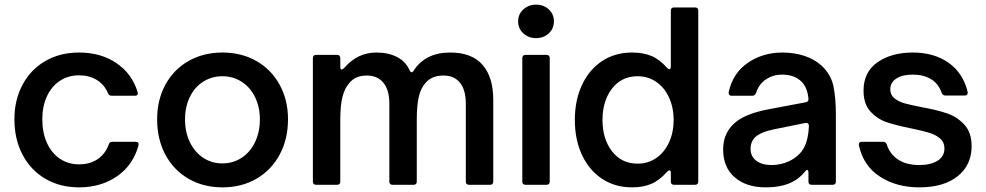

<svg xmlns="http://www.w3.org/2000/svg" viewBox="-20 -795 4244 826"><path d="M42 -282Q42 -365 77 -430.5Q112 -496 175 -532.5Q238 -569 320 -569Q414 -569 481 -523.5Q548 -478 572 -399Q573 -397 573 -394Q573 -383 560 -383H460Q449 -383 444 -395Q429 -431 396.5 -451Q364 -471 320 -471Q274 -471 238 -447.5Q202 -424 182 -381Q162 -338 162 -282Q162 -224 182 -180Q202 -136 238 -112Q274 -88 320 -88Q368 -88 401 -111Q434 -134 448 -174Q451 -185 464 -185H563Q579 -185 576 -170Q553 -85 484 -37Q415 11 320 11Q238 11 175 -26Q112 -63 77 -129.5Q42 -196 42 -282Z M656 -282Q656 -365 691.5 -430.5Q727 -496 791 -532.5Q855 -569 937 -569Q1019 -569 1083 -532.5Q1147 -496 1183 -430.5Q1219 -365 1219 -282Q1219 -197 1183.5 -130.5Q1148 -64 1084 -26.5Q1020 11 937 11Q855 11 791 -26Q727 -63 691.5 -129.5Q656 -196 656 -282ZM1098 -282Q1098 -334 1077.5 -376.5Q1057 -419 1020 -443Q983 -467 937 -467Q891 -467 854 -443.5Q817 -420 796.5 -377.5Q776 -335 776 -282Q776 -226 797 -183Q818 -140 854.5 -116Q891 -92 937 -92Q983 -92 1020 -116.5Q1057 -141 1077.5 -184Q1098 -227 1098 -282Z M1340 0Q1326 0 1326 -14V-545Q1326 -551 1329.5 -555Q1333 -559 1340 -559H1430Q1437 -559 1440.5 -555Q1444 -551 1444 -545V-508Q1444 -496 1450 -496Q1454 -496 1460 -502Q1492 -538 1526 -553.5Q1560 -569 1600 -569Q1651 -569 1688.5 -549.5Q1726 -530 1743 -491Q1747 -484 1751 -484Q1755 -484 1759 -490Q1809 -569 1917 -569Q2010 -569 2056 -516Q2102 -463 2102 -366V-14Q2102 0 2088 0H1998Q1984 0 1984 -14V-348Q1984 -408 1959 -439Q1934 -470 1888 -470Q1839 -470 1812 -440Q1790 -416 1781.5 -378Q1773 -340 1773 -281V-14Q1773 0 1759 0H1669Q1655 0 1655 -14V-348Q1655 -408 1629.5 -439Q1604 -470 1557 -470Q1509 -470 1483 -438Q1463 -416 1453.5 -379Q1444 -342 1444 -281V-14Q1444 0 1430 0Z M2241 0Q2227 0 2227 -14V-545Q2227 -551 2230.5 -555Q2234 -559 2241 -559H2331Q2338 -559 2341.5 -555Q2345 -551 2345 -545V-14Q2345 0 2331 0ZM2209 -703Q2209 -734 2231.5 -754.5Q2254 -775 2286 -775Q2319 -775 2341 -754.5Q2363 -734 2363 -703Q2363 -672 2341 -651.5Q2319 -631 2286 -631Q2254 -631 2231.5 -651.5Q2209 -672 2209 -703Z M2453 -279Q2453 -364 2484 -430Q2515 -496 2570.5 -532.5Q2626 -569 2699 -569Q2747 -569 2782 -554.5Q2817 -540 2850 -503Q2855 -497 2860 -497Q2862 -497 2864 -500Q2866 -503 2866 -508V-749Q2866 -763 2880 -763H2970Q2984 -763 2984 -749V-14Q2984 0 2970 0H2880Q2866 0 2866 -14V-53Q2866 -62 2860 -62Q2856 -62 2850 -56Q2817 -19 2782 -4Q2747 11 2699 11Q2626 11 2570.5 -25.5Q2515 -62 2484 -128Q2453 -194 2453 -279ZM2878 -279Q2878 -333 2858 -376Q2838 -419 2803 -443Q2768 -467 2723 -467Q2654 -467 2613 -414Q2572 -361 2572 -279Q2572 -197 2613 -144Q2654 -91 2723 -91Q2768 -91 2803 -115Q2838 -139 2858 -182Q2878 -225 2878 -279Z M3091 -152Q3091 -230 3152 -275Q3196 -307 3282 -324L3446 -355Q3452 -356 3455.5 -360Q3459 -364 3458 -371Q3453 -419 3429 -443Q3398 -474 3345 -474Q3305 -474 3274.5 -453Q3244 -432 3233 -396Q3228 -383 3217 -383H3127Q3120 -383 3117 -387.5Q3114 -392 3115 -399Q3133 -481 3197.5 -525Q3262 -569 3346 -569Q3396 -569 3439.5 -555Q3483 -541 3514 -513Q3555 -475 3565.5 -424Q3576 -373 3576 -303V-14Q3576 0 3562 0H3472Q3458 0 3458 -14V-52Q3458 -64 3452 -64Q3450 -64 3445 -59Q3425 -34 3402 -20Q3355 11 3273 11Q3191 11 3141 -32Q3091 -75 3091 -152ZM3376 -102Q3420 -124 3439 -160Q3458 -196 3460 -253Q3460 -260 3456 -263.5Q3452 -267 3445 -266L3311 -239Q3253 -227 3229 -205Q3209 -185 3209 -155Q3209 -122 3233.5 -103.5Q3258 -85 3299 -85Q3340 -85 3376 -102Z M3675 -170V-174Q3675 -185 3688 -185H3779Q3791 -185 3795 -173Q3809 -131 3844.5 -108Q3880 -85 3935 -85Q3984 -85 4013.5 -103.5Q4043 -122 4043 -156Q4043 -183 4024.5 -199Q4006 -215 3978.5 -223.5Q3951 -232 3903 -242Q3837 -255 3795.5 -269Q3754 -283 3724.5 -315.5Q3695 -348 3695 -405Q3695 -485 3755 -527Q3815 -569 3907 -569Q3999 -569 4061.5 -524.5Q4124 -480 4143 -399V-395Q4143 -384 4130 -384H4047Q4036 -384 4031 -396Q4017 -436 3984.5 -455Q3952 -474 3907 -474Q3862 -474 3836 -457Q3810 -440 3810 -411Q3810 -387 3827.5 -372.5Q3845 -358 3871.5 -350.5Q3898 -343 3945 -334Q4012 -322 4055 -307Q4098 -292 4129 -258.5Q4160 -225 4160 -166Q4160 -85 4100 -37Q4040 11 3935 11Q3836 11 3765 -35.5Q3694 -82 3675 -170Z"/></svg>

Font: Open Sauce Two SemiBold
Style: Regular
Weight: 600
Designer: Alfredo Marco Pradil
Foundry: Creative Sauce Fz LLC
Version: Version 1.477